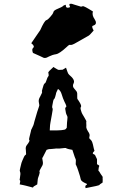

<svg xmlns="http://www.w3.org/2000/svg" viewBox="-20 -974 640 1004"><path d="M402.3 -939.5C401.4 -939.5 389.6 -943.4 367.2 -950.2C359.4 -953.1 353.5 -955.1 348.6 -954.1C341.8 -955.1 340.8 -949.2 345.7 -940.4C347.7 -936.5 343.8 -934.6 335.9 -933.6C327.1 -932.6 323.2 -937.5 324.2 -949.2C316.4 -947.3 311.5 -945.3 308.6 -941.4C305.7 -938.5 296.9 -934.6 283.2 -928.7C268.6 -922.9 260.7 -917 259.8 -912.1C258.8 -908.2 256.8 -903.3 253.9 -899.4C238.3 -878.9 227.5 -869.1 221.7 -868.2C215.8 -866.2 205.1 -849.6 190.4 -816.4L168.9 -785.2C155.3 -764.6 146.5 -752 143.6 -748C157.2 -737.3 160.2 -729.5 153.3 -723.6C147.5 -718.8 147.5 -710 152.3 -697.3C182.6 -683.6 201.2 -675.8 208 -671.9C210.9 -670.9 211.9 -670.9 214.8 -670.9C220.7 -670.9 228.5 -673.8 236.3 -678.7C248 -684.6 259.8 -688.5 272.5 -690.4C285.2 -692.4 303.7 -705.1 330.1 -729.5C337.9 -737.3 343.8 -741.2 347.7 -739.3C351.6 -737.3 363.3 -741.2 380.9 -752C414.1 -770.5 433.6 -782.2 439.5 -785.2C445.3 -787.1 455.1 -796.9 469.7 -814.5C461.9 -828.1 460 -836.9 464.8 -838.9C468.8 -840.8 472.7 -841.8 475.6 -843.8C479.5 -846.7 481.4 -849.6 481.4 -854.5C482.4 -859.4 479.5 -866.2 474.6 -874C464.8 -887.7 461.9 -901.4 465.8 -914.1C434.6 -933.6 417 -943.4 412.1 -941.4C407.2 -939.5 404.3 -938.5 402.3 -939.5ZM288.1 -608.4C284.2 -608.4 279.3 -611.3 271.5 -616.2C263.7 -621.1 259.8 -623 259.8 -624C240.2 -606.4 231.4 -596.7 232.4 -594.7C233.4 -592.8 233.4 -588.9 234.4 -583C235.4 -579.1 234.4 -576.2 231.4 -573.2C228.5 -570.3 225.6 -561.5 220.7 -547.9C218.8 -542 216.8 -539.1 212.9 -537.1C210 -535.2 206.1 -526.4 202.1 -509.8C199.2 -500 198.2 -495.1 200.2 -494.1C201.2 -492.2 198.2 -483.4 189.5 -467.8C184.6 -460 181.6 -451.2 182.6 -442.4C183.6 -434.6 184.6 -428.7 185.5 -424.8C186.5 -423.8 182.6 -412.1 174.8 -389.6C168 -367.2 163.1 -350.6 160.2 -339.8C157.2 -329.1 156.2 -325.2 156.2 -324.2C157.2 -324.2 153.3 -316.4 146.5 -301.8C143.6 -295.9 141.6 -293 142.6 -292C142.6 -291 139.6 -278.3 133.8 -255.9C131.8 -248 130.9 -244.1 133.8 -241.2C135.7 -238.3 131.8 -229.5 120.1 -214.8C115.2 -209 113.3 -200.2 115.2 -189.5C116.2 -178.7 116.2 -172.9 116.2 -171.9C117.2 -168 116.2 -165 112.3 -163.1C108.4 -161.1 103.5 -150.4 96.7 -133.8C93.8 -127 90.8 -119.1 88.9 -108.4C85.9 -97.7 85 -90.8 84 -86.9C83 -84 83 -80.1 85 -75.2C87.9 -70.3 86.9 -58.6 84 -42C83 -39.1 83 -38.1 83 -36.1C82 -33.2 83 -32.2 84 -31.2C86.9 -30.3 85.9 -22.5 83 -9.8C97.7 -6.8 108.4 -4.9 115.2 -2.9C122.1 -1 134.8 2 152.3 6.8L156.2 1C157.2 1 162.1 -2.9 174.8 -9.8L177.7 -38.1C176.8 -38.1 179.7 -44.9 184.6 -59.6C187.5 -68.4 188.5 -74.2 186.5 -76.2C184.6 -78.1 189.5 -87.9 199.2 -104.5C204.1 -111.3 205.1 -119.1 204.1 -127C203.1 -134.8 202.1 -140.6 201.2 -144.5C200.2 -147.5 202.1 -149.4 204.1 -152.3C206.1 -155.3 211.9 -168 223.6 -190.4C231.4 -193.4 236.3 -194.3 237.3 -194.3C238.3 -194.3 246.1 -194.3 263.7 -196.3C272.5 -197.3 278.3 -198.2 280.3 -197.3C282.2 -196.3 294.9 -197.3 319.3 -200.2C322.3 -201.2 325.2 -200.2 329.1 -197.3C333 -195.3 342.8 -193.4 358.4 -190.4C369.1 -157.2 375 -140.6 376 -140.6C377 -139.6 377 -132.8 376 -119.1C375 -116.2 376 -113.3 378.9 -108.4C381.8 -103.5 384.8 -93.8 389.6 -80.1C396.5 -58.6 401.4 -43.9 402.3 -36.1C403.3 -29.3 413.1 -21.5 431.6 -13.7C436.5 -11.7 436.5 -9.8 431.6 -6.8C425.8 -3.9 424.8 1 427.7 9.8C475.6 1 499 -4.9 500 -6.8C500 -8.8 505.9 -12.7 516.6 -19.5C517.6 -30.3 516.6 -38.1 516.6 -43C516.6 -46.9 517.6 -48.8 516.6 -49.8C515.6 -50.8 511.7 -56.6 505.9 -65.4C501 -74.2 498 -79.1 496.1 -80.1C494.1 -80.1 494.1 -85 496.1 -95.7C497.1 -99.6 497.1 -102.5 499 -105.5C500 -107.4 496.1 -111.3 487.3 -115.2V-141.6C487.3 -142.6 483.4 -149.4 476.6 -164.1L467.8 -168.9C462.9 -170.9 464.8 -175.8 472.7 -183.6C474.6 -185.5 474.6 -187.5 472.7 -189.5C471.7 -191.4 469.7 -201.2 465.8 -218.8C463.9 -227.5 460.9 -235.4 456.1 -241.2L448.2 -249C446.3 -252 446.3 -256.8 448.2 -262.7C450.2 -268.6 447.3 -277.3 439.5 -288.1C435.5 -294.9 432.6 -300.8 431.6 -305.7C430.7 -309.6 431.6 -313.5 431.6 -318.4C430.7 -331.1 430.7 -337.9 431.6 -338.9C432.6 -339.8 428.7 -346.7 420.9 -360.4C414.1 -372.1 408.2 -380.9 406.2 -387.7C404.3 -394.5 403.3 -398.4 402.3 -400.4C400.4 -406.2 400.4 -411.1 403.3 -415C406.2 -418.9 403.3 -427.7 395.5 -440.4C388.7 -451.2 385.7 -456.1 384.8 -456.1C383.8 -457 383.8 -462.9 383.8 -476.6C384.8 -488.3 381.8 -495.1 377.9 -499C374 -502.9 371.1 -506.8 368.2 -510.7C360.4 -518.6 359.4 -528.3 365.2 -539.1C371.1 -550.8 363.3 -565.4 341.8 -583C339.8 -585.9 337.9 -587.9 336.9 -588.9C335.9 -589.8 332 -599.6 325.2 -620.1C313.5 -613.3 308.6 -610.4 307.6 -609.4C306.6 -609.4 299.8 -609.4 288.1 -608.4ZM283.2 -508.8C292 -503.9 298.8 -494.1 302.7 -480.5C306.6 -466.8 311.5 -454.1 317.4 -441.4C326.2 -424.8 329.1 -416 325.2 -414.1C322.3 -412.1 320.3 -409.2 321.3 -403.3C323.2 -386.7 326.2 -377 329.1 -372.1C332 -367.2 333 -363.3 333 -359.4C332 -356.4 333 -352.5 332 -347.7C331.1 -343.8 330.1 -330.1 329.1 -305.7L323.2 -298.8C319.3 -293.9 292 -291 240.2 -292C240.2 -293 240.2 -299.8 241.2 -310.5C241.2 -321.3 245.1 -340.8 251 -373C254.9 -394.5 256.8 -405.3 254.9 -407.2C252.9 -409.2 252 -415 253.9 -423.8C256.8 -443.4 259.8 -454.1 262.7 -456.1C265.6 -458 266.6 -461.9 268.6 -467.8C272.5 -480.5 273.4 -486.3 273.4 -487.3C272.5 -487.3 276.4 -494.1 283.2 -508.8Z"/></svg>

Font: Hermetico
Style: Regular
Weight: 400
Version: Version 1.0